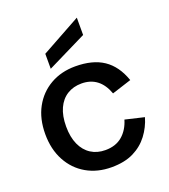

<svg xmlns="http://www.w3.org/2000/svg" viewBox="-145 -900 890 1011"><g transform="rotate(-20 300.0 -394.5)"><path d="M307 7Q228 7 167 -28Q106 -63 71.5 -127Q37 -191 37 -276Q37 -362 71.5 -425Q106 -488 167 -523Q228 -558 307 -558Q355 -558 394.5 -548Q434 -538 464.5 -517.5Q495 -497 517.5 -465.5Q540 -434 555 -391L446 -356Q427 -409 392 -435.5Q357 -462 307 -462Q261 -462 226.5 -440.5Q192 -419 173 -377.5Q154 -336 154 -276Q154 -217 173 -175Q192 -133 226.5 -111Q261 -89 307 -89Q365 -89 402 -120.5Q439 -152 455 -206L561 -181Q546 -129 513.5 -86Q481 -43 430.5 -18Q380 7 307 7ZM182 -590V-674L403 -796V-699Z"/></g></svg>

Font: Parkinsans Medium
Style: Regular
Weight: 500
Designer: Red Stone, Indian Type Foundry
Foundry: Indian Type Foundry
Version: Version 1.000